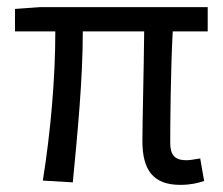

<svg xmlns="http://www.w3.org/2000/svg" viewBox="-20 -506 626 538"><path d="M379 -111C379 -31 408 12 485 12C514 12 535 7 552 1L541 -62C523 -59 511 -57 502 -57C471 -57 457 -71 457 -105C457 -151 458 -307 464 -418H562V-486H92L22 -481V-418H135C135 -287 122 -137 100 0L184 5C197 -131 212 -282 212 -418H384C383 -311 379 -160 379 -111Z"/></svg>

Font: Cambridge Sans
Style: Regular
Weight: 400
Version: Version 2.020;PS 002.020;hotconv 1.0.88;makeotf.lib2.5.64775